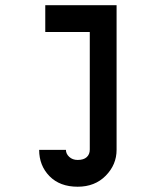

<svg xmlns="http://www.w3.org/2000/svg" viewBox="-20 -520 565 735"><path d="M153.3 -500H426.3V53.7Q426.3 110.4 384.8 152.6Q343.3 194.8 277.3 194.8Q209 194.8 169.4 154.3Q129.9 113.8 129.9 53.7H232.4Q232.4 68.8 245.1 80.6Q257.8 92.3 277.3 92.3Q300.3 92.3 312 81.5Q323.7 70.8 323.7 52.7V-397.5H153.3Z"/></svg>

Font: Anka/Coder Condensed
Style: Bold
Weight: 700
Width: 4
Monospace: yes
Version: Version 001.100